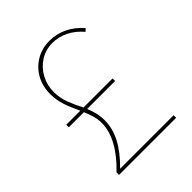

<svg xmlns="http://www.w3.org/2000/svg" viewBox="-206 -866 989 989"><g transform="rotate(-45 288.5 -371.0)"><path d="M413.1 -356.4H209.5Q219.2 -332.5 225.8 -306.9Q232.4 -281.2 232.4 -251.5Q232.4 -192.9 202.9 -136Q173.3 -79.1 111.8 -18.6H501.5V0H85.4V-18.6Q146.5 -76.2 179.2 -136Q211.9 -195.8 211.9 -251.5Q211.9 -279.8 204.3 -305.4Q196.8 -331.1 186 -356.4H75.7V-375H178.2Q157.2 -417.5 143.1 -459.2Q128.9 -501 128.9 -544.9Q128.9 -602.5 154.1 -647Q179.2 -691.4 222.7 -716.8Q266.1 -742.2 321.3 -742.2Q371.6 -742.2 417.2 -720Q462.9 -697.8 498.5 -656.2L484.4 -643.1Q451.7 -682.1 409.9 -702.9Q368.2 -723.6 323.7 -723.6Q273.4 -723.6 233.9 -698.2Q194.3 -672.9 171.9 -631.1Q149.4 -589.4 149.4 -539.6Q149.4 -495.6 165.5 -453.9Q181.6 -412.1 201.7 -375H413.1Z"/></g></svg>

Font: Kumbh Sans Thin
Style: Regular
Weight: 250
Version: Version 1.004